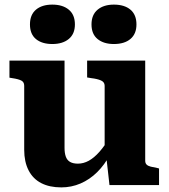

<svg xmlns="http://www.w3.org/2000/svg" viewBox="-20 -803 734 833"><path d="M260 -540V-161Q260 -139 265.5 -123.5Q271 -108 284 -100.5Q297 -93 318 -93Q342 -93 365 -105.5Q388 -118 411.5 -144.5Q435 -171 459 -212L457 -132Q434 -88 401.5 -56Q369 -24 329.5 -7Q290 10 246 10Q195 10 159 -8.5Q123 -27 104 -64Q85 -101 85 -153V-431Q85 -447 72.5 -453.5Q60 -460 33 -464L21 -466V-540ZM610 -540V-106Q610 -95 616 -89Q622 -83 634 -80Q646 -77 663 -74L670 -72V0H455L441 -124L434 -130V-431Q434 -447 418 -454Q402 -461 376 -464L358 -467V-540ZM305 -697Q305 -656 278.5 -634Q252 -612 207 -612Q162 -612 136 -633.5Q110 -655 110 -697Q110 -739 136 -761Q162 -783 207 -783Q252 -783 278.5 -761Q305 -739 305 -697ZM572 -697Q572 -656 546 -634Q520 -612 474 -612Q430 -612 403.5 -633.5Q377 -655 377 -697Q377 -739 403.5 -761Q430 -783 474 -783Q520 -783 546 -761Q572 -739 572 -697Z"/></svg>

Font: Roboto Serif 20pt
Style: Bold
Weight: 700
Version: Version 1.008